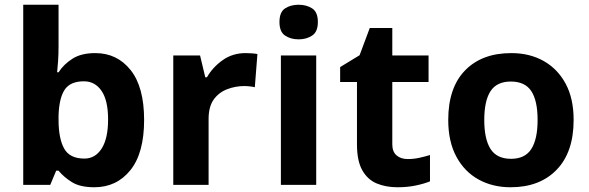

<svg xmlns="http://www.w3.org/2000/svg" viewBox="-20 -780 2485 810"><path d="M227 -760V-583Q227 -552 225 -522Q223 -492 221 -475H227Q249 -509 286 -532.5Q323 -556 382 -556Q474 -556 531 -484.5Q588 -413 588 -274Q588 -134 530 -62Q472 10 378 10Q318 10 283.5 -11.5Q249 -33 227 -60H217L192 0H78V-760ZM334 -437Q276 -437 252.5 -401Q229 -365 227 -291V-275Q227 -196 250.5 -153.5Q274 -111 336 -111Q382 -111 409 -153.5Q436 -196 436 -276Q436 -356 408.5 -396.5Q381 -437 334 -437Z M1016 -556Q1027 -556 1042 -555Q1057 -554 1066 -552L1055 -412Q1048 -414 1034.5 -415.5Q1021 -417 1011 -417Q973 -417 938 -403.5Q903 -390 881.5 -360Q860 -330 860 -278V0H711V-546H824L846 -454H853Q877 -496 919 -526Q961 -556 1016 -556Z M1240 -760Q1273 -760 1297 -744.5Q1321 -729 1321 -687Q1321 -646 1297 -630Q1273 -614 1240 -614Q1206 -614 1182.5 -630Q1159 -646 1159 -687Q1159 -729 1182.5 -744.5Q1206 -760 1240 -760ZM1314 -546V0H1165V-546Z M1700 -109Q1725 -109 1748 -114Q1771 -119 1794 -126V-15Q1770 -5 1734.5 2.5Q1699 10 1657 10Q1608 10 1569.5 -6Q1531 -22 1508.5 -61.5Q1486 -101 1486 -171V-434H1415V-497L1497 -547L1540 -662H1635V-546H1788V-434H1635V-171Q1635 -140 1653 -124.5Q1671 -109 1700 -109Z M2400 -274Q2400 -138 2328.5 -64Q2257 10 2134 10Q2058 10 1998.5 -23Q1939 -56 1905 -119.5Q1871 -183 1871 -274Q1871 -410 1942 -483Q2013 -556 2137 -556Q2214 -556 2273 -523Q2332 -490 2366 -427.5Q2400 -365 2400 -274ZM2023 -274Q2023 -193 2049.5 -151.5Q2076 -110 2136 -110Q2195 -110 2221.5 -151.5Q2248 -193 2248 -274Q2248 -355 2221.5 -395.5Q2195 -436 2135 -436Q2076 -436 2049.5 -395.5Q2023 -355 2023 -274Z"/></svg>

Font: Noto Sans IKEA
Style: Bold
Weight: 600
Designer: Monotype Design Team
Foundry: Monotype Imaging Inc.
Version: Version 2.001